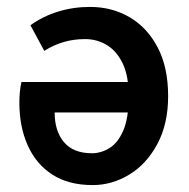

<svg xmlns="http://www.w3.org/2000/svg" viewBox="-20 -523 547 555"><path d="M248 12Q178 12 131 -18.5Q84 -49 60 -103Q36 -157 36 -226Q36 -243 37.5 -258Q39 -273 42 -286H380V-198H138Q138 -144 165 -112Q192 -80 246 -80Q272 -80 296.5 -95Q321 -110 336.5 -146Q352 -182 352 -245Q352 -304 334.5 -340Q317 -376 288.5 -393Q260 -410 226 -410Q193 -410 164 -401.5Q135 -393 108 -376L68 -450Q104 -476 148 -489.5Q192 -503 240 -503Q304 -503 355 -473Q406 -443 436 -385.5Q466 -328 466 -245Q466 -165 435 -107Q404 -49 354 -18.5Q304 12 248 12Z"/></svg>

Font: Source Sans 3 SemiBold
Style: Regular
Weight: 600
Designer: Paul D. Hunt
Foundry: Adobe
Version: Version 3.046;hotconv 1.0.118;makeotfexe 2.5.65603